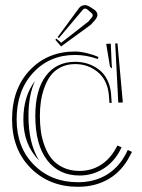

<svg xmlns="http://www.w3.org/2000/svg" viewBox="-20 -740 547 738"><path d="M402.8 -483.4 388.2 -571.3 405.8 -572.3 409.2 -494.6 410.6 -477.1ZM358.9 -520.5 355.5 -513.2Q312.5 -528.8 268.6 -528.8Q170.4 -528.8 107.2 -460.2Q43.9 -391.6 43.9 -281.2Q43.9 -173.3 110.4 -106.4Q176.8 -39.6 279.8 -39.6Q341.3 -39.6 388.2 -67.1Q435.1 -94.7 463.4 -147.9L471.2 -163.6L487.3 -156.2L478.5 -139.6Q448.7 -82 397.7 -52Q346.7 -22 279.8 -22Q169.9 -22 98.1 -93.8Q26.4 -165.5 26.4 -281.2Q26.4 -398.4 94.5 -470.2Q162.6 -542 268.6 -542Q288.6 -542 314.5 -535.6Q340.3 -529.3 358.9 -520.5ZM447.3 -173.8 439.5 -158.2Q414.6 -113.8 374.3 -89.6Q334 -65.4 285.6 -65.4Q206.1 -65.4 160.9 -124.8Q115.7 -184.1 115.7 -294.4Q115.7 -394.5 156.5 -448.5Q197.3 -502.4 268.6 -502.4Q321.3 -502.4 360.4 -472.4Q399.4 -442.4 406.7 -382.3L409.2 -344.7L400.9 -344.2L397.9 -379.9Q391.1 -434.6 354.5 -464.1Q317.9 -493.7 268.6 -493.7Q237.3 -493.7 213.1 -481.2Q189 -468.8 174.3 -449Q159.7 -429.2 150.1 -402.1Q140.6 -375 137 -348.9Q133.3 -322.8 133.3 -294.4Q133.3 -263.2 137.2 -234.9Q141.1 -206.5 151.9 -178Q162.6 -149.4 179.2 -129.2Q195.8 -108.9 223.1 -95.9Q250.5 -83 285.6 -83Q329.6 -83 365.2 -104.7Q400.9 -126.5 423.8 -167L431.6 -180.7ZM434.6 -345.7 422.9 -572.8 431.6 -573.2 452.1 -346.2ZM114.7 -429.2Q89.4 -374 89.4 -294.4Q89.4 -189 130.4 -123Q69.8 -183.6 69.8 -281.2Q69.8 -369.6 114.7 -429.2ZM201.7 -597.7 284.2 -709.5Q293 -720.2 307.1 -720.2Q315.4 -720.2 327.1 -712.9L343.3 -702.1Q354.5 -693.4 354.5 -682.6Q354.5 -673.8 343.8 -661.1L329.1 -645L214.8 -561.5L192.9 -586.9L196.3 -591.8L201.7 -587.4L215.3 -575.7L320.3 -657.7L333 -672.9Q336.4 -677.2 336.4 -681.2Q336.4 -686.5 331.1 -690.4L315.9 -703.6Q311.5 -707 307.1 -707Q301.8 -707 297.9 -702.1L206.1 -593.3Z"/></svg>

Font: FoglihtenNo03
Style: Regular
Weight: 500
Version: Version 0.59